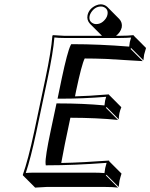

<svg xmlns="http://www.w3.org/2000/svg" viewBox="-20 -811 698 891"><path d="M386.2 -740.2Q392.6 -770.5 424.8 -785.6Q437 -791 448.2 -791Q465.8 -790 477.5 -779.3L533.7 -722.7Q548.8 -706.1 544.9 -683.6Q539.1 -660.6 518.6 -645H539.1Q574.7 -645 599.6 -647.9L601.1 -645L657.7 -588.4Q649.9 -560.1 648.9 -557.6Q647 -547.4 645.5 -531.2L588.9 -587.9L585.9 -584L642.6 -527.3Q642.6 -527.3 471.2 -537.6Q418.9 -539.6 373 -539.6Q358.9 -511.7 333 -388.7L328.1 -363.8Q389.2 -365.2 484.4 -373L486.8 -370.1L543 -313.5Q537.1 -299.3 534.2 -285.6Q531.2 -270.5 531.2 -257.3L474.6 -314L471.2 -311L527.8 -254.4Q431.6 -264.2 306.6 -264.6L281.2 -143.6Q272 -99.1 264.2 -54.7Q314.9 -55.7 370.4 -58.6Q425.8 -61.5 456.1 -64L485.8 -65.9L487.3 -62L543.9 -5.4Q538.6 10.7 534.7 27.3Q534.2 30.8 530.8 56.6L474.1 0L471.2 2.9L527.8 59.6Q503.9 56.6 468.8 56.6H195.8L143.1 59.6L86.4 2.9L85.9 0Q110.4 -68.4 138.7 -200.2L190.4 -444.8Q217.8 -574.2 223.1 -645L225.6 -647.9Q227.5 -647.9 275.9 -645H453.1L397.5 -700.7Q381.8 -717.8 386.2 -740.2ZM214.8 -202.1 242.2 -331.1H250Q367.2 -331.1 464.8 -321.8Q465.8 -333.5 467.8 -344.2Q469.7 -353.5 472.7 -361.8Q365.2 -353 259.3 -353H247.1L266.6 -447.3Q293 -571.3 307.6 -600.6L310.5 -606H316.9Q440.4 -606 579.6 -594.7Q581.1 -607.4 582.5 -616.2Q584 -623.5 588.4 -636.7Q565.4 -634.8 539.1 -634.8H275.9Q251 -634.8 232.4 -637.2Q226.6 -565.9 200.2 -442.9L148.4 -197.8Q122.1 -74.7 99.6 -8.3Q118.2 -9.8 139.2 -9.8H412.1Q442.4 -9.8 464.8 -7.8Q467.3 -25.9 468.3 -31.2Q470.7 -42 474.6 -55.2Q321.8 -43.9 201.7 -43.9H192.4L191.4 -53.2Q189.5 -82.5 214.8 -202.1ZM396 -737.8Q390.6 -712.4 412.6 -702.1Q416.5 -700.7 419.9 -699.7Q423.8 -699.2 426.3 -699.2Q453.1 -699.2 471.7 -726.1Q477.1 -734.4 478.5 -742.2Q483.9 -767.6 462.4 -777.8Q458.5 -779.3 455.1 -780.3Q451.2 -780.8 448.2 -780.8Q421.4 -780.8 403.3 -753.9Q397.9 -745.6 396 -737.8Z"/></svg>

Font: Linux Biolinum Shadow O
Style: Italic
Weight: 400
Italic angle: -12°
Designer: Philipp H. Poll
Foundry: Philipp H. Poll
Version: Version 0.6.2